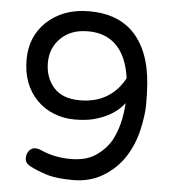

<svg xmlns="http://www.w3.org/2000/svg" viewBox="-52 -756 732 813"><g transform="rotate(5 314.0 -349.0)"><path d="M350 -254Q318 -246 272 -246Q226 -246 184 -262.5Q142 -279 112 -310Q48 -375 48 -481Q48 -579 114 -642Q184 -708 295 -708Q409 -708 476 -646Q555 -571 566 -424Q569 -384 569 -337.5Q569 -291 554.5 -227.5Q540 -164 506.5 -111.5Q473 -59 417 -24.5Q361 10 288.5 10Q216 10 174 -3.5Q132 -17 102 -33Q81 -45 81 -65Q81 -85 92 -97.5Q103 -110 117 -110Q131 -110 148 -102Q204 -78 270 -78Q336 -78 376.5 -105.5Q417 -133 440 -172Q476 -237 482 -334Q438 -276 350 -254ZM374 -608Q341 -623 299.5 -623Q258 -623 229.5 -611.5Q201 -600 181 -580Q139 -538 139 -475.5Q139 -413 176 -371Q213 -329 288 -329Q366 -329 418 -369Q454 -396 477 -439Q459 -569 374 -608Z"/></g></svg>

Font: Varela Round
Style: Regular
Weight: 400
Designer: Joe Prince
Foundry: Joe Prince
Version: Version 1.000